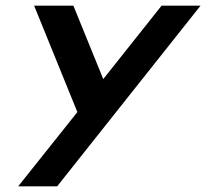

<svg xmlns="http://www.w3.org/2000/svg" viewBox="-20 -470 725 675"><path d="M100 -450 252 -76 44 185H181L685 -450H548L343 -192L238 -450Z"/></svg>

Font: Charger EcoBlack
Style: Obl
Weight: 1000
Designer: Jasper
Foundry: Cannot Into Space Fonts
Version: Version 1.1